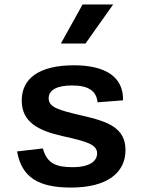

<svg xmlns="http://www.w3.org/2000/svg" viewBox="-20 -834 660 866"><path d="M313.5 -539.5C154.5 -539.5 78 -479 78 -380.5C78 -285 150 -245 263 -220C372.5 -195.5 418 -182.5 418 -142C418 -109 387.5 -80 307 -80C237.5 -80 191.5 -94.5 173.5 -164.5L57 -151C78 -33 154.5 12 300.5 12C461.5 12 546 -53.5 546 -157C546 -257.5 467.5 -286 348.5 -313C243 -337.5 199.5 -350.5 199.5 -390.5C199.5 -429 238 -448.5 305 -448.5C379.5 -448.5 415 -423.5 420 -372.5L535 -381.5C537.5 -486 457 -539.5 313.5 -539.5ZM254.5 -637.5 352.5 -814H490.5L365.5 -637.5Z"/></svg>

Font: Monaspace Neon SemiBold
Style: Regular
Weight: 600
Designer: Riley Cran & the Lettermatic Team
Foundry: Lettermatic
Version: Version 1.200 (Monaspace Neon)